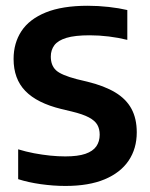

<svg xmlns="http://www.w3.org/2000/svg" viewBox="-20 -622 509 650"><path d="M201.5 7.5Q161 7.5 118.2 1.5Q75.5 -4.5 41.5 -15.5V-116.5Q67.5 -108.5 95.2 -103.2Q123 -98 150 -95.2Q177 -92.5 201 -92.5Q243.5 -92.5 269 -101.2Q294.5 -110 306 -126.5Q317.5 -143 317.5 -166Q317.5 -185.5 309.5 -199.5Q301.5 -213.5 281 -224.5Q260.5 -235.5 223 -244.5L187.5 -253Q105.5 -273 65.8 -314Q26 -355 26 -422.5Q26 -476 52.5 -516.5Q79 -557 134.8 -579.8Q190.5 -602.5 277 -602.5Q312.5 -602.5 348 -598.5Q383.5 -594.5 411 -588V-487Q381 -494.5 348.2 -498.5Q315.5 -502.5 283.5 -502.5Q233.5 -502.5 204.8 -493.8Q176 -485 164 -468.8Q152 -452.5 152 -430.5Q152 -401 169.2 -384.5Q186.5 -368 240 -354L275.5 -345.5Q333 -331.5 370 -309.2Q407 -287 425 -253.8Q443 -220.5 443 -174Q443 -119 415.5 -78.2Q388 -37.5 334.5 -15Q281 7.5 201.5 7.5Z"/></svg>

Font: Encode Sans SC SemiCondensed SemiBold
Style: Regular
Weight: 600
Width: 4
Designer: Multiple Designers
Foundry: Impallari Type
Version: Version 3.002